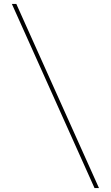

<svg xmlns="http://www.w3.org/2000/svg" viewBox="-20 -800 559 970"><path d="M457.5 150 40 -780H62.5L480 150Z"/></svg>

Font: Bodoni Moda 11pt Black
Style: Regular
Weight: 900
Designer: Owen Earl
Foundry: indestructible type
Version: Version 2.004